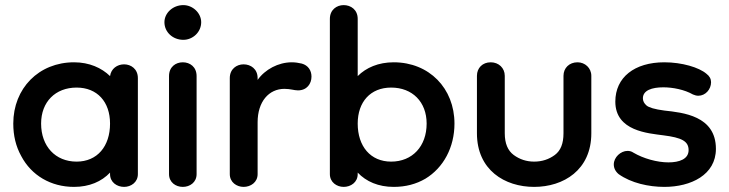

<svg xmlns="http://www.w3.org/2000/svg" viewBox="-20 -716 2856 752"><path d="M270 16C330 16 378 -5 411 -40V-34C411 -2 438 16 466 16C493 16 520 -2 520 -34V-410C520 -446 493 -464 466 -464C439 -464 415 -447 411 -418C378 -450 330 -472 270 -472C132 -472 32 -370 32 -232C32 -185 42 -143 63 -105C103 -29 179 16 270 16ZM280 -83C197 -83 141 -143 141 -232C141 -317 197 -373 280 -373C361 -373 411 -317 411 -232C411 -143 361 -83 280 -83Z M698 -560C735 -560 768 -590 768 -629C768 -665 735 -696 698 -696C657 -696 624 -665 624 -629C624 -590 657 -560 698 -560ZM696 16C724 16 750 -2 750 -34V-418C750 -454 724 -472 696 -472C668 -472 642 -454 642 -418V-34C642 -2 668 16 696 16Z M989 -237C989 -318 1033 -368 1094 -368C1118 -368 1132 -362 1147 -362C1182 -362 1200 -388 1200 -416C1200 -440 1187 -460 1162 -467C1149 -470 1136 -472 1123 -472C1070 -472 1018 -444 989 -403V-410C989 -446 962 -464 934 -464C907 -464 880 -446 880 -410V-34C880 -2 907 16 934 16C962 16 989 -2 989 -34Z M1522 16C1569 16 1610 5 1646 -16C1717 -59 1760 -139 1760 -232C1760 -370 1661 -472 1522 -472C1462 -472 1414 -451 1381 -418V-642C1381 -678 1354 -696 1326 -696C1299 -696 1272 -678 1272 -642V-34C1272 -2 1299 16 1326 16C1354 16 1381 -2 1381 -34V-40C1414 -5 1462 16 1522 16ZM1512 -83C1431 -83 1381 -143 1381 -232C1381 -317 1431 -373 1512 -373C1595 -373 1651 -317 1651 -232C1651 -143 1595 -83 1512 -83Z M2187 -194C2187 -154 2176 -126 2153 -109C2130 -92 2103 -83 2072 -83C2042 -83 2015 -92 1992 -109C1969 -126 1957 -154 1957 -194V-419C1957 -450 1933 -472 1902 -472C1870 -472 1848 -450 1848 -419V-194C1848 -50 1957 16 2072 16C2187 16 2296 -50 2296 -194V-419C2296 -450 2271 -472 2242 -472C2210 -472 2187 -450 2187 -419Z M2582 16C2686 16 2784 -31 2784 -133C2784 -263 2654 -275 2582 -283C2544 -288 2521 -295 2512 -303C2503 -311 2498 -320 2498 -331C2498 -362 2533 -374 2578 -374C2615 -374 2661 -365 2694 -346C2701 -343 2708 -341 2715 -341C2743 -341 2765 -366 2765 -394C2765 -407 2759 -418 2747 -427C2718 -452 2651 -472 2582 -472C2465 -472 2390 -413 2390 -318C2390 -202 2520 -194 2578 -186C2650 -177 2677 -163 2677 -128C2677 -93 2641 -80 2598 -80C2554 -80 2500 -95 2461 -118C2454 -123 2446 -125 2438 -125C2411 -125 2384 -100 2384 -72C2384 -58 2390 -45 2403 -34C2452 1 2521 16 2582 16Z"/></svg>

Font: Dongle
Style: Regular
Weight: 400
Designer: Yanghee Ryu
Foundry: Yanghee Ryu
Version: Version 2.000